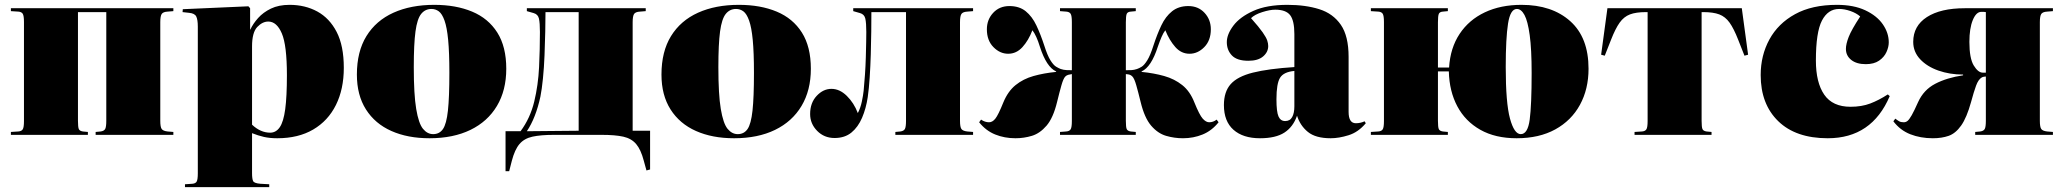

<svg xmlns="http://www.w3.org/2000/svg" viewBox="-20 -557 8524 793"><path d="M25 0V-12L56 -14Q69 -15 74 -23Q79 -31 79 -57V-466Q79 -492 74 -500Q69 -508 56 -509L25 -511V-523H696V-511L672 -509Q654 -508 648 -499.5Q642 -491 642 -465V-58Q642 -32 648 -24Q654 -16 672 -14L696 -12V0H375V-12L396 -14Q410 -16 414.5 -24.5Q419 -33 419 -58V-507H302V-58Q302 -32 305.5 -24Q309 -16 322 -14L343 -12V0Z M744 216V204L774 202Q788 201 792.5 192.5Q797 184 797 159V-447Q797 -476 790.5 -489Q784 -502 761 -504L734 -507L735 -519L1006 -531L1013 -523V-435H1014Q1025 -459 1046 -482.5Q1067 -506 1099 -521.5Q1131 -537 1176 -537Q1240 -537 1290.5 -509.5Q1341 -482 1370.5 -425Q1400 -368 1400 -277Q1400 -189 1367.5 -123.5Q1335 -58 1273.5 -22Q1212 14 1125 14Q1094 14 1070 8.5Q1046 3 1021 -7V158Q1021 182 1025.5 191Q1030 200 1056 202L1092 204V216ZM1096 -9Q1120 -9 1135.5 -31.5Q1151 -54 1158 -106Q1165 -158 1165 -246Q1165 -370 1144 -419Q1123 -468 1088 -468Q1064 -468 1042.5 -445.5Q1021 -423 1021 -365V-42Q1056 -9 1096 -9Z M1754 14Q1664 14 1596.5 -16Q1529 -46 1491.5 -105Q1454 -164 1454 -249Q1454 -344 1493.5 -408Q1533 -472 1605 -504.5Q1677 -537 1774 -537Q1863 -537 1930 -509Q1997 -481 2034 -422.5Q2071 -364 2071 -273Q2071 -184 2032.5 -119.5Q1994 -55 1923 -20.5Q1852 14 1754 14ZM1769 -3Q1795 -3 1809.5 -24Q1824 -45 1830 -100Q1836 -155 1836 -256Q1836 -340 1831 -392Q1826 -444 1816 -472Q1806 -500 1792.5 -510Q1779 -520 1762 -520Q1736 -520 1719.5 -499.5Q1703 -479 1696 -427Q1689 -375 1689 -280Q1689 -167 1699 -107Q1709 -47 1727 -25Q1745 -3 1769 -3Z M2650 147 2639 107Q2627 61 2607.5 38Q2588 15 2554.5 7.5Q2521 0 2465 0H2268Q2213 0 2179 7.5Q2145 15 2125.5 38Q2106 61 2094 107L2083 150H2068V-15H2130Q2170 -69 2186.5 -137.5Q2203 -206 2206.5 -280Q2210 -354 2210 -425Q2210 -462 2206 -480Q2202 -498 2184 -503L2156 -511V-523H2647V-511L2623 -509Q2605 -508 2599 -499.5Q2593 -491 2593 -465V-17H2665V143ZM2156 -15 2370 -17V-507H2233Q2233 -473 2232 -426Q2231 -379 2229 -328.5Q2227 -278 2222.5 -233Q2218 -188 2212 -158Q2193 -70 2156 -15Z M3012 14Q2922 14 2854.5 -16Q2787 -46 2749.5 -105Q2712 -164 2712 -249Q2712 -344 2751.5 -408Q2791 -472 2863 -504.5Q2935 -537 3032 -537Q3121 -537 3188 -509Q3255 -481 3292 -422.5Q3329 -364 3329 -273Q3329 -184 3290.5 -119.5Q3252 -55 3181 -20.5Q3110 14 3012 14ZM3027 -3Q3053 -3 3067.5 -24Q3082 -45 3088 -100Q3094 -155 3094 -256Q3094 -340 3089 -392Q3084 -444 3074 -472Q3064 -500 3050.5 -510Q3037 -520 3020 -520Q2994 -520 2977.5 -499.5Q2961 -479 2954 -427Q2947 -375 2947 -280Q2947 -167 2957 -107Q2967 -47 2985 -25Q3003 -3 3027 -3Z M3427 13Q3384 13 3355 -16.5Q3326 -46 3326 -86Q3326 -132 3353 -161Q3380 -190 3414 -190Q3448 -190 3477.5 -161Q3507 -132 3523 -90Q3534 -111 3539.5 -137Q3545 -163 3547 -182Q3550 -212 3552.5 -248.5Q3555 -285 3556 -320Q3557 -355 3557.5 -383.5Q3558 -412 3558 -425Q3558 -462 3554 -480Q3550 -498 3532 -503L3504 -511V-523H3999V-511L3975 -509Q3957 -508 3951 -499.5Q3945 -491 3945 -465V-58Q3945 -32 3951 -24Q3957 -16 3975 -14L3999 -12V0H3678V-12L3699 -14Q3713 -16 3717.5 -24.5Q3722 -33 3722 -58V-507H3579Q3579 -473 3578.5 -427.5Q3578 -382 3576.5 -332.5Q3575 -283 3572 -237Q3569 -191 3564 -156Q3557 -109 3540.5 -70.5Q3524 -32 3496.5 -9.5Q3469 13 3427 13Z M4174 14Q4129 14 4090.5 -1.5Q4052 -17 4024 -52L4032 -63Q4048 -52 4065 -52Q4079 -52 4091 -67Q4103 -82 4124 -134Q4143 -180 4174.5 -205.5Q4206 -231 4248.5 -243Q4291 -255 4342 -260V-262Q4302 -280 4275 -364Q4268 -387 4260 -404.5Q4252 -422 4244 -432Q4228 -390 4203 -362.5Q4178 -335 4144 -335Q4110 -335 4083 -362.5Q4056 -390 4056 -436Q4056 -476 4082 -504Q4108 -532 4149 -532Q4190 -532 4216.5 -510.5Q4243 -489 4260.5 -452Q4278 -415 4293 -369Q4306 -328 4318.5 -308Q4331 -288 4342 -281.5Q4353 -275 4361 -272Q4373 -268 4385 -267.5Q4397 -267 4407 -267V-466Q4407 -492 4402 -500Q4397 -508 4384 -509L4358 -511V-523H4671V-511L4650 -509Q4637 -508 4633.5 -499.5Q4630 -491 4630 -465V-267Q4644 -267 4654 -267.5Q4664 -268 4676 -272Q4685 -275 4695.5 -281.5Q4706 -288 4718.5 -308Q4731 -328 4744 -369Q4759 -415 4776.5 -452Q4794 -489 4821 -510.5Q4848 -532 4888 -532Q4929 -532 4955 -504Q4981 -476 4981 -436Q4981 -390 4954 -362.5Q4927 -335 4893 -335Q4859 -335 4834.5 -362.5Q4810 -390 4793 -432Q4785 -422 4777.5 -404.5Q4770 -387 4762 -364Q4735 -280 4695 -262V-260Q4746 -255 4788.5 -243Q4831 -231 4863 -205.5Q4895 -180 4913 -134Q4934 -82 4947.5 -67Q4961 -52 4974 -52Q4991 -52 5005 -63L5013 -52Q4985 -17 4947 -1.5Q4909 14 4866 14Q4830 14 4796 4Q4762 -6 4734.5 -38Q4707 -70 4691 -136Q4681 -177 4673 -205Q4665 -233 4657 -241Q4652 -246 4647 -248Q4642 -250 4630 -251V-58Q4630 -32 4633.5 -24Q4637 -16 4650 -14L4671 -12V0H4358V-12L4384 -14Q4397 -15 4402 -23Q4407 -31 4407 -57V-251Q4399 -250 4392 -248Q4385 -246 4380 -241Q4372 -233 4364 -205Q4356 -177 4346 -136Q4330 -70 4302.5 -38Q4275 -6 4242 4Q4209 14 4174 14Z M5184 14Q5114 14 5074.5 -21Q5035 -56 5035 -123Q5035 -178 5063 -209.5Q5091 -241 5154.5 -257Q5218 -273 5326 -280V-416Q5326 -472 5308.5 -494.5Q5291 -517 5247 -517Q5225 -517 5193.5 -507Q5162 -497 5147 -482Q5180 -445 5195 -423.5Q5210 -402 5214 -389.5Q5218 -377 5218 -367Q5218 -342 5197 -324Q5176 -306 5136 -306Q5089 -306 5068 -328Q5047 -350 5047 -383Q5047 -415 5074 -451Q5101 -487 5156.5 -512Q5212 -537 5297 -537Q5372 -537 5429 -519Q5486 -501 5518 -454.5Q5550 -408 5550 -322V-95Q5550 -48 5580 -48Q5599 -48 5616 -56L5621 -48Q5590 -11 5550 1.5Q5510 14 5476 14Q5414 14 5382 -12Q5350 -38 5337 -79Q5321 -33 5285 -9.5Q5249 14 5184 14ZM5288 -57Q5308 -57 5317 -73.5Q5326 -90 5326 -118V-264Q5282 -260 5267 -236Q5252 -212 5252 -147Q5252 -95 5260.5 -76Q5269 -57 5288 -57Z M6244 14Q6156 14 6094 -21Q6032 -56 5999 -118Q5966 -180 5964 -262H5919V-58Q5919 -32 5922.5 -24Q5926 -16 5939 -14L5960 -12V0H5642V-12L5673 -14Q5686 -15 5691 -23Q5696 -31 5696 -57V-466Q5696 -492 5691 -500Q5686 -508 5673 -509L5642 -511V-523H5960V-511L5939 -509Q5926 -508 5922.5 -499.5Q5919 -491 5919 -465V-278H5965Q5970 -359 6008.5 -417Q6047 -475 6112.5 -506Q6178 -537 6264 -537Q6390 -537 6465.5 -469.5Q6541 -402 6541 -273Q6541 -189 6505.5 -124Q6470 -59 6403.5 -22.5Q6337 14 6244 14ZM6261 -3Q6290 -3 6298 -63Q6306 -123 6306 -256Q6306 -354 6298 -412Q6290 -470 6276.5 -495Q6263 -520 6245 -520Q6218 -520 6208.5 -459.5Q6199 -399 6199 -280Q6199 -132 6216.5 -67.5Q6234 -3 6261 -3Z M6731 0V-12L6762 -14Q6775 -15 6780 -23Q6785 -31 6785 -57V-507H6778Q6737 -507 6712 -497.5Q6687 -488 6669.5 -463.5Q6652 -439 6634 -393L6608 -327L6593 -331L6619 -523H7174L7200 -331L7185 -327L7159 -393Q7141 -439 7123.5 -463.5Q7106 -488 7081 -497.5Q7056 -507 7015 -507H7008V-58Q7008 -32 7011.5 -24Q7015 -16 7028 -14L7049 -12V0Z M7529 14Q7397 14 7324.5 -56.5Q7252 -127 7252 -247Q7252 -328 7288 -394Q7324 -460 7394 -498.5Q7464 -537 7567 -537Q7636 -537 7684 -514.5Q7732 -492 7756.5 -456.5Q7781 -421 7781 -382Q7781 -363 7771.5 -342Q7762 -321 7741 -306.5Q7720 -292 7686 -292Q7648 -292 7626 -309.5Q7604 -327 7604 -355Q7604 -375 7615.5 -404.5Q7627 -434 7663 -489Q7647 -503 7622.5 -511.5Q7598 -520 7576 -520Q7530 -520 7505 -472Q7480 -424 7480 -307Q7480 -216 7514.5 -166Q7549 -116 7623 -116Q7669 -116 7704.5 -129.5Q7740 -143 7777 -167L7785 -160Q7711 14 7529 14Z M7963 14Q7912 14 7870 -2.5Q7828 -19 7800 -56L7808 -67Q7817 -60 7824 -56Q7831 -52 7843 -52Q7852 -52 7859 -58Q7866 -64 7876 -81.5Q7886 -99 7902 -135Q7925 -186 7973 -211Q8021 -236 8088 -246V-249Q8033 -249 7986 -265.5Q7939 -282 7910.5 -312.5Q7882 -343 7882 -384Q7882 -450 7938.5 -486.5Q7995 -523 8095 -523H8459V-511L8435 -509Q8417 -508 8411 -499.5Q8405 -491 8405 -465V-58Q8405 -32 8411 -24Q8417 -16 8435 -14L8459 -12V0H8138V-12L8159 -14Q8173 -16 8177.5 -24.5Q8182 -33 8182 -58V-241Q8179 -241 8173.5 -240Q8168 -239 8165 -237Q8151 -229 8141.5 -203Q8132 -177 8121 -136Q8103 -71 8080 -38.5Q8057 -6 8028.5 4Q8000 14 7963 14ZM8169 -257H8182V-507Q8178 -508 8173.5 -508Q8169 -508 8163 -508Q8142 -508 8128 -474Q8114 -440 8114 -384Q8114 -316 8132 -286.5Q8150 -257 8169 -257Z"/></svg>

Font: Display Black
Style: Regular
Weight: 900
Designer: Latin by Veronika Burian and Jose Scaglione. Greek by Irene Vlachou. Cyrillic by Vera Evstafieva.
Foundry: TypeTogether
Version: Version 3.002